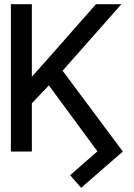

<svg xmlns="http://www.w3.org/2000/svg" viewBox="-20 -727 641 921"><path d="M132.8 -358.9 203.1 -437.5 440.4 -707H562.5L280.3 -387.7L569.3 0L369.1 173.8L316.4 113.3L447.3 -1L214.4 -317.4L132.8 -231.4V0H32.2V-707H132.8Z"/></svg>

Font: Pretendard GOV
Style: Regular
Weight: 400
Designer: Base glyphs from Inter by Rasmus Andersson; Hangeul glyphs from Noto Sans CJK(Source Han Sans) by Jang Soo-young and Kan
Foundry: Kil Hyung-jin
Version: Version 1.309